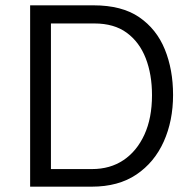

<svg xmlns="http://www.w3.org/2000/svg" viewBox="-20 -700 711 720"><path d="M324 0Q424 0 491.5 -45.5Q559 -91 594 -169Q629 -247 629 -344Q629 -439 598 -515Q567 -591 502 -635.5Q437 -680 331 -680H93V0ZM334 -612Q408 -612 455.5 -577Q503 -542 526.5 -481.5Q550 -421 550 -343Q550 -257 521.5 -195Q493 -133 443 -99.5Q393 -66 325 -66H171V-612Z"/></svg>

Font: Catamaran Thin
Style: Regular
Weight: 400
Version: Version 2.000